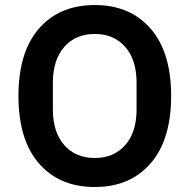

<svg xmlns="http://www.w3.org/2000/svg" viewBox="-20 -730 752 762"><path d="M577.6 -81.5Q496.1 12.2 356 12.2Q215.8 12.2 134.5 -81.5Q53.2 -175.3 53.2 -349.1Q53.2 -522.9 134.5 -616.5Q215.8 -710 356 -710Q496.1 -710 577.6 -616.5Q659.2 -522.9 659.2 -349.1Q659.2 -175.3 577.6 -81.5ZM522 -294.9V-402.8Q522 -492.2 477.1 -543.7Q432.1 -595.2 356 -595.2Q279.8 -595.2 234.9 -543.7Q189.9 -492.2 189.9 -402.8V-294.9Q189.9 -205.6 234.9 -154.3Q279.8 -103 356 -103Q432.1 -103 477.1 -154.3Q522 -205.6 522 -294.9Z"/></svg>

Font: Anuphan SemiBold
Style: Bold
Weight: 600
Designer: Mike Abbink, Paul van der Laan, Pieter van Rosmalen, Mint Tantisuwanna
Foundry: Bold Monday; Cadson Demak
Version: Version 3.002;hotconv 1.0.109;makeotfexe 2.5.65596